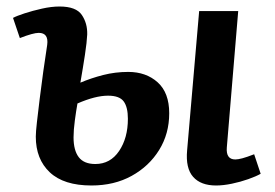

<svg xmlns="http://www.w3.org/2000/svg" viewBox="-20 -555 846 590"><path d="M261 15Q176 15 133 -25.5Q90 -66 90 -135Q90 -149 93.5 -180Q97 -211 102 -251.5Q107 -292 113 -335.5Q119 -379 125 -417Q130 -454 99 -454Q82 -454 41 -438L20 -500Q31 -506 55.5 -514Q80 -522 109 -528.5Q138 -535 163 -535Q214 -535 231.5 -509Q249 -483 248 -449Q247 -426 241 -386.5Q235 -347 227 -301Q260 -315 297 -324.5Q334 -334 374 -334Q429 -334 464.5 -302Q500 -270 500 -207Q500 -144 469 -94Q438 -44 384.5 -14.5Q331 15 261 15ZM644 15Q597 15 573.5 -11.5Q550 -38 555 -93L592 -521H712L677 -102Q674 -65 703 -65Q711 -65 724.5 -68.5Q738 -72 761 -81L781 -21Q767 -13 743 -4.5Q719 4 692.5 9.5Q666 15 644 15ZM273 -51Q319 -51 346 -91Q373 -131 373 -190Q373 -226 360 -243.5Q347 -261 312 -261Q273 -261 218 -237Q214 -215 210 -185Q206 -155 206 -133Q206 -93 222 -72Q238 -51 273 -51Z"/></svg>

Font: Literata 7pt SemiBold
Style: Italic
Weight: 600
Italic angle: -2°
Designer: Latin by Veronika Burian and Jose Scaglione. Greek by Irene Vlachou. Cyrillic by Vera Evstafieva
Foundry: TypeTogether
Version: Version 3.002